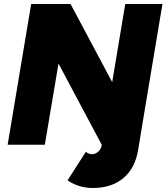

<svg xmlns="http://www.w3.org/2000/svg" viewBox="-20 -720 828 955"><path d="M443 215Q403 215 370.5 204Q338 193 316 177L407 35Q415 42 423.5 44.5Q432 47 437 47Q455 47 469 34Q483 21 486 2L570 -500H754L667 26Q652 117 593.5 166Q535 215 443 215ZM486 0 167 -599 331 -700 648 -105ZM18 0 135 -700H331L292 -529L203 0ZM486 0 603 -700H788L671 0Z"/></svg>

Font: Figtree Light Black
Style: Italic
Weight: 900
Italic angle: -9.5°
Version: Version 2.000